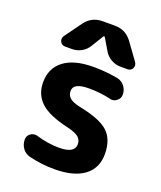

<svg xmlns="http://www.w3.org/2000/svg" viewBox="-143 -877 804 957"><g transform="rotate(20 259.5 -398.5)"><path d="M245.1 -119.1Q328.1 -119.1 328.1 -167Q328.1 -189.5 312.5 -203.6Q296.9 -217.8 253.9 -228.5Q148.4 -252 104 -293Q59.6 -334 59.6 -399.4Q59.6 -473.6 113.8 -515.1Q168 -556.6 271.5 -556.6Q335 -556.6 399.4 -544.9Q423.8 -540 439 -520.5Q454.1 -501 454.1 -476.6Q454.1 -455.1 437.5 -443.4Q425.8 -433.6 411.1 -433.6Q406.2 -433.6 400.4 -435.5Q343.8 -448.2 290 -448.2Q288.1 -448.2 285.2 -448.2Q203.1 -448.2 203.1 -405.3Q203.1 -383.8 217.8 -369.6Q232.4 -355.5 271.5 -346.7Q385.7 -324.2 428.7 -284.2Q471.7 -244.1 471.7 -167Q471.7 -91.8 417 -51.3Q362.3 -10.7 259.8 -10.7Q191.4 -10.7 127 -26.4Q101.6 -32.2 86.4 -52.7Q71.3 -73.2 71.3 -99.6Q71.3 -120.1 87.9 -131.8Q99.6 -139.6 112.3 -139.6Q118.2 -139.6 125 -137.7Q186.5 -119.1 245.1 -119.1ZM271.5 -715.8Q270.5 -717.8 267.6 -717.8Q264.6 -717.8 263.7 -715.8L225.6 -653.3Q211.9 -629.9 188.5 -616.7Q165 -603.5 138.7 -603.5H101.6Q84 -603.5 75.2 -619.1Q72.3 -627 72.3 -632.8Q72.3 -641.6 78.1 -650.4L142.6 -739.3Q176.8 -786.1 234.4 -786.1H299.8Q357.4 -786.1 391.6 -739.3L456.1 -650.4Q461.9 -641.6 461.9 -632.8Q461.9 -627 459 -619.1Q450.2 -603.5 432.6 -603.5H395.5Q369.1 -603.5 345.7 -616.7Q322.3 -629.9 308.6 -653.3Z"/></g></svg>

Font: Gen Jyuu Gothic P Bold
Style: Bold
Weight: 700
Designer: [Source Han Sans]
Ryoko NISHIZUKA  (kana & ideographs); Paul D. Hunt (Latin, Greek & Cyrillic); Wenlong ZHANG  (bopomofo
Version: Version 1.002.20150607